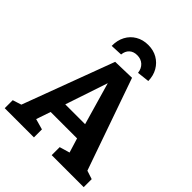

<svg xmlns="http://www.w3.org/2000/svg" viewBox="-251 -1071 1216 1216"><g transform="rotate(45 356.5 -463.0)"><path d="M661 -66.7 624 -99.7 710 -71.7V0H423.3V-71.7L509.7 -97L496.3 -76.7L456.3 -207L478.3 -188.7H213.7L231 -205.7L188 -79.3L183.7 -94.3L264.3 -71.7V0H2.7V-71.7L86.3 -98.3L53.7 -70L289.7 -702.3L436.7 -706.3ZM250.3 -269 240.3 -288.3H454.7L440.7 -266L336.7 -627.3L370 -626.7ZM362.7 -926.3Q409.3 -926.3 445.2 -905.7Q481 -885 502 -848.7Q523 -812.3 524 -764.7L441.3 -755.3Q437.3 -790.3 415 -810.7Q392.7 -831 359 -831Q326 -831 306.2 -812.5Q286.3 -794 283.3 -761.7L202.7 -758Q202 -807.3 222 -845.3Q242 -883.3 278.7 -904.8Q315.3 -926.3 362.7 -926.3Z"/></g></svg>

Font: Bitter Thin
Style: Regular
Weight: 100
Designer: Sol Matas, and Bitter project Authors
Foundry: Sol Matas
Version: Version 2.002